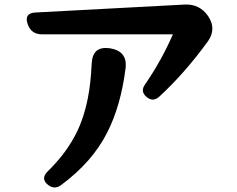

<svg xmlns="http://www.w3.org/2000/svg" viewBox="-20 -766 1040 844"><path d="M624 -340Q596 -364 617 -394Q690 -500 740 -615H165Q116 -615 101 -662Q86 -708 135 -711L792 -746Q858 -749 895 -695Q932 -640 895 -586Q793 -445 680 -341Q652 -316 624 -340ZM188 44Q160 19 187 -10Q257 -78 298 -149Q323 -191 339.5 -237Q356 -283 366 -334Q373 -369 377 -406.5Q381 -444 383 -486Q385 -525 404 -542Q423 -559 462 -554Q541 -542 532 -466Q511 -300 451 -183Q386 -54 248 48Q217 70 188 44Z"/></svg>

Font: MaokenZhuyuanTi
Style: Regular
Weight: 400
Designer: Fontworks Inc & LongZhuTi team: ZERO子、时光羊、荆南、频凡、刘鹏、Little White Dog、帆影Magmeta、奈白不弍、白日月球、ChaoTawei、雨三（排名不分先后）
Version: Version 1.000; 20230222